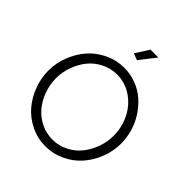

<svg xmlns="http://www.w3.org/2000/svg" viewBox="-244 -1076 1240 1240"><g transform="rotate(45 375.5 -456.0)"><path d="M398.9 -807.1 354 -824.2 413.1 -917H484.9ZM42 -355Q42 -425.3 67.9 -491Q93.8 -556.6 137.5 -606Q181.2 -655.3 243.9 -685.1Q306.6 -714.8 376 -714.8Q433.6 -714.8 486.3 -694.6Q539.1 -674.3 578.9 -639.2Q618.7 -604 648.2 -558.1Q677.7 -512.2 692.9 -459.7Q708 -407.2 708 -354Q708 -283.7 682.4 -218.3Q656.7 -152.8 613 -103.5Q569.3 -54.2 506.8 -24.7Q444.3 4.9 375 4.9Q302.7 4.9 239.5 -25.9Q176.3 -56.6 133.5 -106.9Q90.8 -157.2 66.4 -221.9Q42 -286.6 42 -355ZM375 -58.1Q433.6 -58.1 483.9 -84Q534.2 -109.9 567.4 -151.9Q600.6 -193.8 619.4 -246.8Q638.2 -299.8 638.2 -355Q638.2 -432.1 605 -499.5Q571.8 -566.9 510.7 -608.9Q449.7 -650.9 375 -650.9Q316.4 -650.9 266.1 -625.2Q215.8 -599.6 182.6 -557.9Q149.4 -516.1 130.6 -463.1Q111.8 -410.2 111.8 -355Q111.8 -297.4 131.3 -243.7Q150.9 -189.9 184.8 -148.9Q218.8 -107.9 268.6 -83Q318.4 -58.1 375 -58.1Z"/></g></svg>

Font: Rawline
Style: Regular
Weight: 400
Designer: Matt McInerney, Pablo Impallari, Rodrigo Fuenzalida
Foundry: Matt McInerney, Pablo Impallari, Rodrigo Fuenzalida
Version: Version 4.020;PS 004.020;hotconv 1.0.88;makeotf.lib2.5.64775